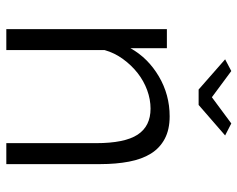

<svg xmlns="http://www.w3.org/2000/svg" viewBox="-94 -676 770 623"><g transform="rotate(90 291.5 -365.0)"><path d="M211 -730 296 -667 381 -730 420 -710 321 -624H271L173 -710ZM513 0H445V-291Q445 -384 417.5 -426Q390 -468 333 -468Q303 -468 273 -457Q243 -446 217.5 -426Q192 -406 172 -378.5Q152 -351 143 -319V0H75V-521H137V-403Q169 -460 228.5 -495Q288 -530 358 -530Q401 -530 431 -514Q461 -498 479 -469Q497 -440 505 -398Q513 -356 513 -305Z"/></g></svg>

Font: PTCRaleway
Style: Regular
Weight: 400
Designer: Matt McInerney, Pablo Impallari, Rodrigo Fuenzalida
Foundry: Matt McInerney, Pablo Impallari, Rodrigo Fuenzalida
Version: Version 3.000g; ttfautohint (v1.5) -l 8 -r 28 -G 28 -x 14 -D